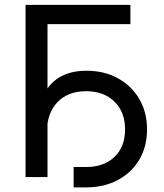

<svg xmlns="http://www.w3.org/2000/svg" viewBox="-20 -748 692 811"><path d="M530.8 -727.5V-646H180.7V0H87.9V-727.5ZM291 43.5V-42.5H343.3Q418.9 -42.5 463.6 -85.2Q508.3 -127.9 508.3 -201.2Q508.3 -274.9 463.4 -318.8Q418.5 -362.8 343.3 -362.8Q267.1 -362.8 222.7 -316.4Q178.2 -270 178.2 -189.9H134.8Q134.8 -274.9 158.2 -332.8Q181.6 -390.6 228.5 -419.9Q275.4 -449.2 344.7 -449.2Q419.9 -449.2 477.5 -417.7Q535.2 -386.2 568.1 -330.3Q601.1 -274.4 601.1 -201.2Q601.1 -128.4 568.1 -73.2Q535.2 -18.1 477.1 12.7Q418.9 43.5 343.3 43.5Z"/></svg>

Font: Inter Variable LoSnoCo
Style: Regular
Weight: 400
Designer: Rasmus Andersson
Foundry: rsms
Version: Version 4.000;git-a52131595; featfreeze: case,dlig,ss01,ss02